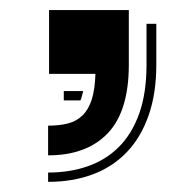

<svg xmlns="http://www.w3.org/2000/svg" viewBox="-20 -147 390 382"><path d="M77.6 -127H236.3V-18.1Q236.3 74.2 194.3 118.2Q152.3 162.1 75.7 162.1V103Q98.1 103 115.2 98.6Q132.3 94.2 144.3 82.5Q156.2 70.8 162.6 50.8Q168.9 30.8 169.9 0H77.6ZM75.7 196.3Q118.7 196.3 154.5 183.8Q190.4 171.4 216.6 145.3Q242.7 119.1 257.1 78.6Q271.5 38.1 271.5 -18.1V-99.6H291V-18.1Q291 39.1 275.6 82.8Q260.3 126.5 232.2 155.8Q204.1 185.1 164.3 200Q124.5 214.8 75.7 214.8ZM145.5 34.2Q144.5 38.1 143.1 43.7Q141.6 49.3 140.1 52.7H106.9V34.2Z"/></svg>

Font: Vast Shadow
Style: Regular
Weight: 400
Designer: Nicole Fally
Foundry: Nicole Fally
Version: Version 1.002